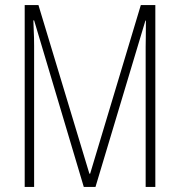

<svg xmlns="http://www.w3.org/2000/svg" viewBox="-20 -734 705 754"><path d="M309 0H355L551 -653H553C553 -591 552 -564 552 -551V0H590V-714H533L334 -52H331L131 -714H77V0H114V-554C114 -567 114 -592 111 -654H114Z"/></svg>

Font: Noto Sans ExtraCondensed ExtraLight
Style: Regular
Weight: 200
Width: 2
Designer: Monotype Design Team
Foundry: Monotype Imaging Inc.
Version: Version 2.013